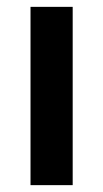

<svg xmlns="http://www.w3.org/2000/svg" viewBox="-20 -540 301 560"><path d="M69 0V-520H192V0Z"/></svg>

Font: Mplus 1p Bold
Style: Bold
Weight: 700
Version: Version 1.061